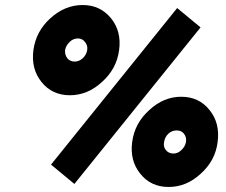

<svg xmlns="http://www.w3.org/2000/svg" viewBox="-20 -732 901 764"><path d="M701 -347Q631 -347 574 -294Q545 -268 528 -236.5Q511 -205 506 -167Q496 -93 538 -41Q580 12 651 12Q722 12 779 -41Q837 -93 846 -167Q856 -242 814 -294Q772 -347 701 -347ZM683 -213Q702 -213 712 -200Q723 -186 720 -167Q717 -149 702 -135Q688 -121 670 -121Q651 -121 640 -135Q629 -148 633 -167Q636 -187 650 -200Q664 -213 683 -213ZM685 -700 183 -77 276 0 778 -623ZM309 -712Q238 -712 180 -659Q123 -607 113 -533Q103 -458 145 -406Q187 -353 258 -353Q329 -353 386 -406Q415 -432 432 -463.5Q449 -495 454 -533Q464 -607 422 -659Q379 -712 309 -712ZM290 -579Q308 -579 318 -565Q330 -551 327 -533Q324 -514 309 -500Q295 -487 277 -487Q259 -487 248 -500Q237 -515 239 -533Q243 -552 257 -565Q271 -579 290 -579Z"/></svg>

Font: Unageo
Style: Bold-Italic
Weight: 700
Designer: Richard Sepsi
Foundry: Richard Sepsi
Version: Version 2.000